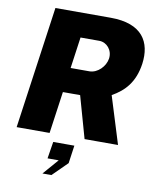

<svg xmlns="http://www.w3.org/2000/svg" viewBox="-101 -801 919 1119"><g transform="rotate(10 358.0 -241.5)"><path d="M633 0 546 -280C619 -321 674 -379 690 -490C708 -621 650 -723 462 -723H135L33 0H228L263 -248H365L435 0ZM394 -394H283L309 -579H420C464 -579 501 -538 494 -487C487 -440 443 -394 394 -394ZM228 240H281L368 154L383 48H258L242 148H308Z"/></g></svg>

Font: United Sans Black
Style: Italic
Weight: 900
Italic angle: -8°
Designer: Pablo Impallari, Rodrigo Fuenzalida (Modified by Dan O. Williams)
Version: Version 1.000;PS 001.000;hotconv 1.0.88;makeotf.lib2.5.64775